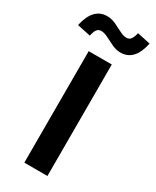

<svg xmlns="http://www.w3.org/2000/svg" viewBox="-289 -982 849 1044"><g transform="rotate(30 135.5 -459.5)"><path d="M63.4 0V-700H208.4V0ZM26.5 -776.1 -57.7 -794Q-31.4 -915.4 56.3 -915.4Q84 -915.4 110.6 -903Q137.2 -890.6 160.9 -878Q184.6 -865.5 203.5 -865.5Q220.5 -865.5 230.2 -877.4Q240 -889.3 247 -918.9L329.5 -901Q304.2 -779.5 216.2 -779.5Q189.5 -779.5 162.5 -792.1Q135.6 -804.7 111.7 -817.1Q87.9 -829.5 68.3 -829.5Q51.8 -829.5 42.1 -817.3Q32.5 -805 26.5 -776.1Z"/></g></svg>

Font: Red Hat Display VF
Style: Regular
Weight: 300
Designer: Pentagram, MCKL
Foundry: Pentagram, MCKL
Version: Version 1.023